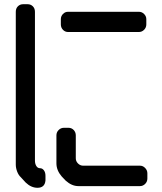

<svg xmlns="http://www.w3.org/2000/svg" viewBox="-20 -787 768 912"><path d="M79 55 102 80Q128 105 158 105Q193 105 196 70V48Q196 32 188.5 22Q181 12 170 12Q159 12 152.5 1.5Q146 -9 146 -24V-731Q146 -747 136 -757Q126 -767 111 -767H90Q75 -767 65 -757Q55 -747 55 -731V-5Q55 11 61.5 28Q68 45 79 55ZM292 71Q321 97 352 97H645Q659 97 669.5 86.5Q680 76 680 61V36Q680 22 669.5 11Q659 0 645 0H375Q361 0 350.5 -10.5Q340 -21 340 -35V-144Q340 -159 330 -169.5Q320 -180 305 -180H284Q269 -180 258.5 -169.5Q248 -159 248 -144V-11Q248 22 273 51ZM303 -635H640Q654 -635 664.5 -645.5Q675 -656 675 -671V-696Q675 -710 664.5 -720.5Q654 -731 640 -731H303Q289 -731 279 -720.5Q269 -710 269 -696V-671Q269 -656 279 -645.5Q289 -635 303 -635Z"/></svg>

Font: WD-XL Lubrifont TC
Style: Regular
Weight: 400
Designer: [WD-XL Lubrifont] Copyright 2020-2022 (c) NightFurySL2001, Skr-ZERO; [ZCOOL QingKe HuangYou] Copyright 2018-2022 (c) The
Version: Version 2.001;hotconv 1.1.1;makeotfexe 2.6.0